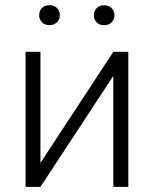

<svg xmlns="http://www.w3.org/2000/svg" viewBox="-20 -731 602 751"><path d="M423.3 -528.3H481.9V0H423.3V-434.1L138.2 0H80.1V-528.3H138.2V-93.8ZM133.3 -671.4Q133.3 -688 144 -699.5Q154.8 -710.9 173.3 -710.9Q191.9 -710.9 202.9 -699.5Q213.9 -688 213.9 -671.4Q213.9 -655.3 202.9 -644Q191.9 -632.8 173.3 -632.8Q154.8 -632.8 144 -644Q133.3 -655.3 133.3 -671.4ZM347.2 -670.9Q347.2 -687.5 357.9 -699Q368.7 -710.4 387.2 -710.4Q405.8 -710.4 416.7 -699Q427.7 -687.5 427.7 -670.9Q427.7 -654.8 416.7 -643.6Q405.8 -632.3 387.2 -632.3Q368.7 -632.3 357.9 -643.6Q347.2 -654.8 347.2 -670.9Z"/></svg>

Font: Roboto-Light
Style: Regular
Weight: 300
Designer: Google
Version: Version 2.137; 2017